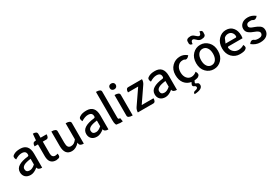

<svg xmlns="http://www.w3.org/2000/svg" viewBox="101 -2254 5725 3949"><g transform="rotate(-30 2963.0 -279.0)"><path d="M396 -63Q304 13 224 13Q145 13 100 -30Q55 -74 55 -146Q55 -234 133 -282Q212 -331 354 -346Q384 -350 381 -382Q382 -470 279 -470Q208 -470 120 -414Q77 -492 135 -524Q191 -564 296 -564Q499 -564 499 -331V0Q405 0 396 -63ZM252 -78Q314 -78 384 -142V-277Q266 -263 216 -233Q166 -203 166 -159Q166 -78 252 -78Z M830 13Q663 13 663 -180V-458H583Q583 -544 643 -548L669 -550L682 -702Q778 -702 778 -642V-550H921Q921 -458 861 -458H778V-179Q778 -79 858 -79Q887 -79 917 -92Q938 -7 879 4Z M1203 13Q1034 13 1034 -204V-550Q1149 -550 1149 -490V-218Q1149 -148 1170 -117Q1192 -86 1235 -86Q1279 -86 1308 -105Q1338 -124 1373 -168V-550Q1488 -550 1488 -490V0Q1394 0 1388 -60L1385 -83Q1299 13 1203 13Z M1970 -63Q1878 13 1798 13Q1719 13 1674 -30Q1629 -74 1629 -146Q1629 -234 1707 -282Q1786 -331 1928 -346Q1958 -350 1955 -382Q1956 -470 1853 -470Q1782 -470 1694 -414Q1651 -492 1709 -524Q1765 -564 1870 -564Q2073 -564 2073 -331V0Q1979 0 1970 -63ZM1826 -78Q1888 -78 1958 -142V-277Q1840 -263 1790 -233Q1740 -203 1740 -159Q1740 -78 1826 -78Z M2412 4Q2350 13 2287 -2Q2236 13 2236 -129V-797Q2351 -797 2351 -737V-123Q2351 -81 2378 -81H2397L2412 4Z M2649 0Q2534 0 2534 -60V-550Q2649 -550 2649 -490V0ZM2539 -672Q2520 -691 2520 -722Q2520 -753 2539 -771Q2559 -790 2591 -790Q2623 -790 2643 -771Q2663 -753 2663 -722Q2663 -691 2643 -672Q2623 -653 2591 -653Q2559 -653 2539 -672Z M2771 0Q2771 -62 2805 -111L3043 -458H2801Q2801 -550 2861 -550H3187Q3187 -489 3154 -440L2916 -92H3196Q3196 0 3136 0Z M3597 -63Q3505 13 3425 13Q3346 13 3301 -30Q3256 -74 3256 -146Q3256 -234 3334 -282Q3413 -331 3555 -346Q3585 -350 3582 -382Q3583 -470 3480 -470Q3409 -470 3321 -414Q3278 -492 3336 -524Q3392 -564 3497 -564Q3700 -564 3700 -331V0Q3606 0 3597 -63ZM3453 -78Q3515 -78 3585 -142V-277Q3467 -263 3417 -233Q3367 -203 3367 -159Q3367 -78 3453 -78Z M3972 259Q3961 207 4030 198L4055 190Q4081 178 4081 155Q4081 132 4061 120Q3995 101 4021 47L4040 9Q3943 -6 3883 -81Q3824 -156 3824 -281Q3824 -407 3903 -485Q3982 -564 4096 -564Q4185 -564 4257 -501Q4200 -426 4145 -460Q4152 -469 4102 -469Q4032 -469 3987 -415Q3943 -362 3943 -275Q3943 -188 3986 -134Q4029 -81 4094 -81Q4159 -81 4218 -131Q4266 -55 4215 -19Q4198 4 4110 12L4093 50Q4084 71 4104 80L4146 99Q4167 118 4167 151Q4167 250 3972 259Z M4391 -485Q4467 -564 4574 -564Q4681 -564 4757 -485Q4833 -407 4833 -275Q4833 -143 4757 -65Q4681 13 4574 13Q4467 13 4391 -65Q4315 -143 4315 -275Q4315 -407 4391 -485ZM4574 -81Q4639 -81 4677 -134Q4715 -187 4715 -275Q4715 -363 4677 -416Q4639 -469 4574 -469Q4510 -469 4472 -416Q4434 -363 4434 -275Q4434 -187 4472 -134Q4510 -81 4574 -81ZM4653 -648Q4627 -648 4603 -661Q4579 -675 4564 -692Q4524 -735 4497 -735Q4454 -735 4449 -654Q4374 -659 4387 -739Q4379 -817 4495 -817Q4528 -817 4557 -795Q4586 -774 4609 -752Q4633 -730 4652 -730Q4695 -730 4700 -810Q4775 -806 4760 -725Q4768 -648 4653 -648Z M5343 -118Q5383 -45 5329 -15Q5296 13 5189 13Q5082 13 5005 -64Q4929 -142 4929 -272Q4929 -403 5004 -483Q5079 -564 5183 -564Q5287 -564 5346 -493Q5405 -423 5405 -304L5399 -245H5064Q5042 -245 5045 -219Q5049 -167 5094 -122Q5140 -77 5210 -77Q5280 -77 5343 -118ZM5041 -325H5282Q5305 -325 5303 -352Q5305 -396 5273 -435Q5242 -474 5185 -474Q5128 -474 5088 -434Z M5835 -34Q5780 13 5674 13Q5568 13 5475 -63Q5529 -137 5586 -100Q5610 -74 5685 -74Q5733 -74 5757 -94Q5782 -115 5782 -148Q5782 -174 5766 -187Q5751 -200 5744 -205Q5738 -211 5718 -220Q5696 -230 5662 -243Q5628 -256 5605 -267Q5582 -279 5557 -298Q5506 -337 5506 -405Q5506 -473 5559 -518Q5612 -564 5705 -564Q5798 -564 5880 -499Q5826 -428 5766 -463Q5761 -476 5710 -476Q5660 -476 5637 -457Q5615 -438 5615 -408Q5615 -384 5628 -372Q5642 -361 5648 -355Q5655 -350 5673 -342Q5692 -335 5699 -332Q5706 -330 5736 -318Q5767 -307 5788 -296Q5810 -286 5838 -266Q5891 -229 5891 -155Q5891 -82 5835 -34Z"/></g></svg>

Font: Swei Half Moon CJK TC
Style: Medium
Weight: 500
Version: Version 2.125